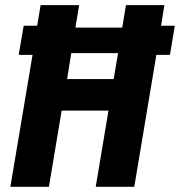

<svg xmlns="http://www.w3.org/2000/svg" viewBox="-20 -718 692 738"><path d="M348 0H496.1L581 -507.1H633.2L652 -619H599.1L611.9 -698.2H464.1L449.9 -611.9H269.9L284.1 -698.2H136L122.9 -619H71L51.8 -507.1H105.1L19.9 0H168L217 -293H397ZM237.9 -414.1 253.9 -513.8H433.9L416.9 -414.1Z"/></svg>

Font: Margiela Mono Italic Bold It
Style: Regular
Weight: 700
Designer: Mike Abbink, Paul van der Laan, Pieter van Rosmalen
Foundry: Bold Monday
Version: Version 2.003 2021